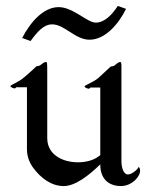

<svg xmlns="http://www.w3.org/2000/svg" viewBox="-20 -627 500 647"><path d="M404.8 -597.2 377 -606.9C357.9 -578.1 333 -550.8 302.7 -550.8C273.9 -550.8 226.1 -603 177.7 -603C126 -603 82 -551.8 54.7 -499L83 -488.8C106 -520 127 -544.9 155.8 -544.9C197.8 -544.9 232.9 -493.2 281.7 -493.2C334 -493.2 378.9 -544.9 404.8 -597.2ZM389.2 -122.1V-386.2V-400.9C389.2 -416 388.2 -418 384.8 -418C378.9 -418 373 -412.1 368.2 -408.2C362.8 -402.8 353 -402.8 353 -402.8L311 -363.8C293 -349.1 265.1 -339.8 265.1 -335.9C264.2 -332 275.9 -328.1 278.8 -328.1C283.2 -328.1 284.2 -332 284.2 -332H317.9V-104C314 -101.1 311 -99.1 308.1 -97.2C294.9 -87.9 271 -80.1 243.2 -80.1C220.2 -80.1 191.9 -85 169.9 -101.1C157.2 -109.9 139.2 -128.9 139.2 -161.1V-380.9C139.2 -415 139.2 -418 134.8 -418C128.9 -418 123 -413.1 118.2 -409.2C112.8 -403.8 103 -403.8 103 -403.8C103 -403.8 81.1 -382.8 61 -366.2C43 -350.1 15.1 -340.8 15.1 -336.9C15.1 -333 25.9 -329.1 28.8 -329.1C33.2 -329.1 34.2 -333 34.2 -333H70.8V-125C70.8 -92.8 84 -73.2 90.8 -63C117.2 -26.9 152.8 0 194.8 0C233.9 0 279.8 -36.1 317.9 -73.2C317.9 -17.1 354 0 387.2 0C423.8 0 452.1 -30.8 452.1 -51.8C452.1 -62 446.8 -64.9 446.8 -64.9C448.2 -61 426.8 -39.1 411.1 -39.1C396 -39.1 389.2 -63 389.2 -83Z"/></svg>

Font: Pierce
Style: Roman
Weight: 500
Version: Version 0.2.0